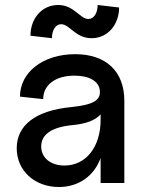

<svg xmlns="http://www.w3.org/2000/svg" viewBox="-20 -733 578 769"><path d="M216 16C296 16 357 -29 383 -100V0H478V-329C478 -447 405 -516 281 -516C153 -516 60 -444 60 -346L153 -336C153 -393 202 -430 278 -430C339 -430 377 -407 380 -369C383 -331 353 -313 264 -304C123 -290 47 -232 47 -139C47 -50 118 16 216 16ZM238 -70C183 -70 145 -101 145 -146C145 -195 187 -224 271 -232C325 -237 363 -252 383 -275V-253C383 -144 324 -70 238 -70ZM347 -580C412 -580 457 -635 457 -703L371 -713C371 -682 357 -657 334 -657C300 -657 277 -713 213 -713C147 -713 102 -658 102 -590L188 -580C188 -611 202 -636 225 -636C259 -636 282 -580 347 -580Z"/></svg>

Font: Uncut Sans Medium
Style: Regular
Weight: 500
Designer: Kasper Nordkvist
Foundry: UNCUT.wtf
Version: Version 1.304;Glyphs 3.2 (3246)